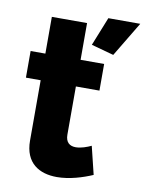

<svg xmlns="http://www.w3.org/2000/svg" viewBox="-84 -789 651 859"><g transform="rotate(10 241.5 -360.0)"><path d="M483 -730H338L286 -600L388 -572ZM364 -155C345 -146 318 -136 294 -136C267 -136 248 -150 248 -185V-404H355V-525H248V-692H88V-525H21V-404H88V-130C88 -28 154 10 234 10C291 10 351 -9 395 -28Z"/></g></svg>

Font: Raleway
Style: ExtraBold
Weight: 800
Designer: Matt McInerney, Pablo Impallari, Rodrigo Fuenzalida
Foundry: Matt McInerney, Pablo Impallari, Rodrigo Fuenzalida
Version: Version 3.000